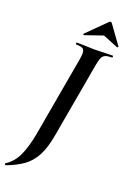

<svg xmlns="http://www.w3.org/2000/svg" viewBox="-217 -869 760 1124"><g transform="rotate(20 163.0 -307.0)"><path d="M-30 182Q15 155 41 101Q67 47 83 -40L172 -544Q175 -564 175 -576Q175 -598 163.5 -605.5Q152 -613 122 -613Q119 -613 119 -619Q119 -625 122 -625L167 -624Q207 -622 232 -622Q261 -622 301 -624L345 -625Q348 -625 348 -619Q348 -613 345 -613Q318 -613 304 -607Q290 -601 283.5 -587Q277 -573 271 -542L187 -67Q173 11 147.5 59.5Q122 108 81.5 138Q41 168 -25 193Q-27 194 -30 189Q-33 184 -30 182ZM146 -680Q143 -680 141 -682.5Q139 -685 141 -687L257 -802Q262 -807 266 -807Q272 -807 275 -802L358 -687L359 -685Q359 -683 356 -681Q353 -679 351 -680L257 -718L147 -680Z"/></g></svg>

Font: Cormorant Infant
Style: Bold Italic
Weight: 700
Italic angle: -10°
Designer: Christian Thalmann (Catharsis Fonts)
Foundry: Catharsis Fonts
Version: Version 4.000